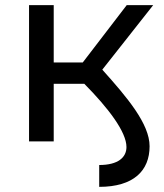

<svg xmlns="http://www.w3.org/2000/svg" viewBox="-20 -550 638 747"><path d="M366 92V177C500 177 562 114 562 19C562 -68 475 -171 378 -279L576 -530H473L302 -307H189V-530H93V0H189V-224H308C401 -130 472 -37 472 22C472 62 440 92 366 92Z"/></svg>

Font: Chess Sans Medium
Style: Regular
Weight: 500
Designer: Wolf Bōese
Foundry: Wolf Bōese
Version: Version 7.223;Glyphs 3.3 (3306)